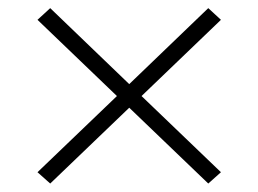

<svg xmlns="http://www.w3.org/2000/svg" viewBox="-20 -568 626 465"><path d="M101.6 -123.5 70.8 -150.9 263.2 -335.4 70.8 -520 101.6 -548.3 293 -364.3 484.4 -548.3 515.1 -520 322.8 -335.4 515.1 -150.9 484.4 -123.5 293 -307.1Z"/></svg>

Font: Cascadia Mono NF ExtraLight
Style: Regular
Weight: 200
Monospace: yes
Designer: Aaron Bell
Foundry: Saja Typeworks
Version: Version 2404.023; ttfautohint (v1.8.4)